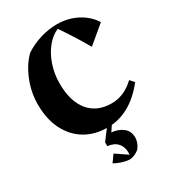

<svg xmlns="http://www.w3.org/2000/svg" viewBox="-220 -802 1051 1170"><g transform="rotate(-30 305.0 -217.0)"><path d="M580 -170 606 -141Q483 15 324 15Q233 15 165.5 -26Q98 -67 61 -142Q24 -217 24 -318Q24 -405 57.5 -486.5Q91 -568 143 -617Q194 -650 252.5 -667.5Q311 -685 368 -685Q444 -685 507.5 -652.5Q571 -620 608 -562L485 -459Q433 -551 360 -658Q316 -640 280 -596Q244 -552 223.5 -491Q203 -430 203 -364Q203 -238 259.5 -169Q316 -100 419 -100Q463 -100 504 -118Q545 -136 580 -170ZM438 152Q438 168 431 187Q424 206 411 222Q397 234 379.5 242Q362 250 347 251Q322 251 291.5 241.5Q261 232 239 219L274 170L355 225Q356 220 356 210Q356 169 332.5 143Q309 117 264 112V85L334 -8L368 -10L327 52Q375 56 406.5 81.5Q438 107 438 152Z"/></g></svg>

Font: Rakkas
Style: Regular
Weight: 400
Designer: Zeynep Akay
Foundry: Zeynep Akay
Version: Version 2.000